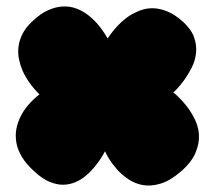

<svg xmlns="http://www.w3.org/2000/svg" viewBox="-20 -548 664 594"><path d="M313 -429Q343 -474 380 -499Q396 -509 414.5 -516Q433 -523 454 -522.5Q475 -522 498 -512.5Q521 -503 546 -481Q572 -457 580.5 -432.5Q589 -408 586.5 -384Q584 -360 573 -338.5Q562 -317 550 -300.5Q538 -284 528 -273.5Q518 -263 516 -262Q518 -261 530 -250Q542 -239 556 -221.5Q570 -204 582 -180.5Q594 -157 595.5 -130.5Q597 -104 584.5 -74.5Q572 -45 538 -16Q505 12 475.5 20.5Q446 29 421.5 24.5Q397 20 376.5 6Q356 -8 341.5 -24.5Q327 -41 317.5 -56.5Q308 -72 305 -80Q278 -31 245 -4Q231 8 213.5 15.5Q196 23 176.5 23.5Q157 24 134.5 15Q112 6 88 -16Q61 -40 47.5 -63Q34 -86 30.5 -107.5Q27 -129 30.5 -148Q34 -167 42 -184Q60 -223 102 -256Q67 -291 50 -329Q43 -345 39 -363.5Q35 -382 37 -401.5Q39 -421 48.5 -441Q58 -461 79 -481Q105 -506 129 -516.5Q153 -527 174.5 -528Q196 -529 215 -522Q234 -515 249 -504Q285 -478 313 -429Z"/></svg>

Font: Sniglet
Style: ExtraBold
Weight: 800
Version: Version 2.000; ttfautohint (v0.95) -l 8 -r 50 -G 200 -x 14 -